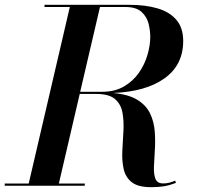

<svg xmlns="http://www.w3.org/2000/svg" viewBox="-58 -770 820 796"><path d="M-38.5 -9H61L231.5 -741H126.5V-750H479Q544.5 -750 594.5 -735.5Q644.5 -721 673 -688Q701.5 -655 701.5 -600Q701.5 -501 624.5 -445.5Q547.5 -390 411 -384.5Q475.5 -378.5 512 -355.8Q548.5 -333 564.5 -299Q580.5 -265 583.5 -226Q586.5 -187 584 -148.8Q581.5 -110.5 580.2 -79Q579 -47.5 586.5 -28.5Q594 -9.5 618.5 -9.5Q632.5 -9.5 644.5 -12.8Q656.5 -16 668 -21L671.5 -12Q644.5 -1.5 622 2.2Q599.5 6 568.5 6Q514 6 488 -14.8Q462 -35.5 454.5 -70Q447 -104.5 449.2 -145.8Q451.5 -187 453.8 -228.2Q456 -269.5 449.5 -304Q443 -338.5 418.5 -359.5Q394 -380.5 341.5 -380.5H272.5L186 -9H293.5V0H-38.5ZM461.5 -741H356.5L274.5 -389.5H366.5Q418 -389.5 455.8 -411.5Q493.5 -433.5 517.8 -468.2Q542 -503 553.5 -542.8Q565 -582.5 565 -617.5Q565 -642 558.2 -670.8Q551.5 -699.5 529.2 -720.2Q507 -741 461.5 -741Z"/></svg>

Font: Bodoni* 24pt Medium
Style: Italic
Weight: 500
Italic angle: -13°
Version: Version 2.3